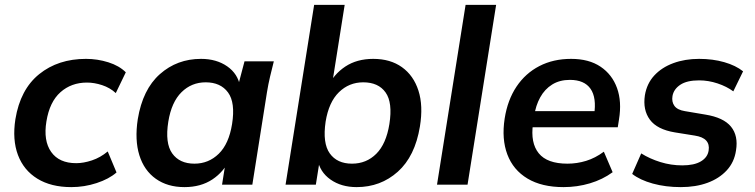

<svg xmlns="http://www.w3.org/2000/svg" viewBox="-20 -756 3091 786"><path d="M272 10Q189 10 133 -24.5Q77 -59 53.5 -121.5Q30 -184 43 -268Q63 -390 140.5 -452.5Q218 -515 332 -515Q379 -515 423.5 -501Q468 -487 495 -460L454 -375Q430 -397 398 -407.5Q366 -418 336 -418Q272 -418 227.5 -378.5Q183 -339 170 -259Q157 -180 189.5 -134Q222 -88 292 -88Q322 -88 356.5 -99.5Q391 -111 421 -136L457 -50Q426 -23 375.5 -6.5Q325 10 272 10Z M735 10Q666 10 618 -24Q570 -58 550.5 -120.5Q531 -183 544 -268Q564 -390 634.5 -452.5Q705 -515 803 -515Q866 -515 910 -484.5Q954 -454 963 -402L953 -399L981 -505H1101Q1093 -474 1085.5 -442Q1078 -410 1073 -379L1013 0H889L906 -107H922Q897 -53 849.5 -21.5Q802 10 735 10ZM776 -86Q834 -86 875.5 -126.5Q917 -167 930 -248Q944 -336 913.5 -377.5Q883 -419 822 -419Q764 -419 723 -378.5Q682 -338 669 -258Q655 -170 685 -128Q715 -86 776 -86Z M1440 10Q1377 10 1333 -21Q1289 -52 1280 -104L1290 -107L1273 0H1149L1266 -736H1391L1338 -402L1321 -399Q1346 -452 1393.5 -483.5Q1441 -515 1508 -515Q1578 -515 1625.5 -481Q1673 -447 1693 -385Q1713 -323 1699 -238Q1679 -116 1608.5 -53Q1538 10 1440 10ZM1421 -86Q1480 -86 1520.5 -126.5Q1561 -167 1574 -248Q1588 -336 1558.5 -377.5Q1529 -419 1467 -419Q1409 -419 1367.5 -378.5Q1326 -338 1313 -258Q1300 -170 1330 -128Q1360 -86 1421 -86Z M1769 0 1886 -736H2011L1894 0Z M2287 10Q2198 10 2139.5 -25Q2081 -60 2057 -123.5Q2033 -187 2046 -271Q2058 -347 2094.5 -401.5Q2131 -456 2188 -485.5Q2245 -515 2318 -515Q2391 -515 2438.5 -483Q2486 -451 2506 -395.5Q2526 -340 2514 -267L2509 -235H2142L2152 -301H2431L2412 -285Q2423 -356 2397.5 -392.5Q2372 -429 2313 -429Q2271 -429 2240.5 -410Q2210 -391 2191.5 -357.5Q2173 -324 2167 -282L2162 -249Q2151 -171 2185.5 -128.5Q2220 -86 2303 -86Q2342 -86 2379.5 -97.5Q2417 -109 2452 -135L2488 -51Q2447 -21 2395 -5.5Q2343 10 2287 10Z M2767 10Q2705 10 2652.5 -4.5Q2600 -19 2568 -44L2605 -128Q2640 -106 2683.5 -92.5Q2727 -79 2773 -79Q2822 -79 2849.5 -95.5Q2877 -112 2881 -140Q2885 -165 2871 -180.5Q2857 -196 2824 -201L2743 -214Q2670 -226 2640.5 -266Q2611 -306 2620 -366Q2628 -414 2658.5 -447Q2689 -480 2736.5 -497.5Q2784 -515 2842 -515Q2898 -515 2945 -501.5Q2992 -488 3022 -464L2982 -382Q2955 -402 2917.5 -414.5Q2880 -427 2842 -427Q2792 -427 2765 -409Q2738 -391 2733 -363Q2729 -339 2741 -322.5Q2753 -306 2784 -301L2867 -287Q2942 -275 2972.5 -237.5Q3003 -200 2993 -140Q2986 -92 2955 -58.5Q2924 -25 2876 -7.5Q2828 10 2767 10Z"/></svg>

Font: Mulish ExtraLight
Style: Italic
Weight: 200
Italic angle: -9°
Designer: Vernon Adams
Foundry: Vernon Adams
Version: Version 3.603